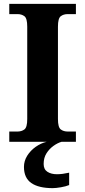

<svg xmlns="http://www.w3.org/2000/svg" viewBox="-20 -734 441 994"><path d="M28 0V-53H70Q92 -53 106.5 -64Q121 -75 121 -118V-596Q121 -639 106.5 -650Q92 -661 70 -661H28V-714H373V-661H331Q309 -661 294.5 -650Q280 -639 280 -596V-118Q280 -75 294.5 -64Q309 -53 331 -53H373V0ZM253 240Q180 240 142 213.5Q104 187 104 130Q104 99 121 72Q138 45 165 26Q192 7 222 0H299Q278 6 256.5 21.5Q235 37 220.5 60Q206 83 206 115Q206 142.8 225.5 155.4Q245 168 275 168Q289 168 304.5 166Q320 164 338 160V224Q322 231 295.5 235.5Q269 240 253 240Z"/></svg>

Font: Noto Naskh Arabic UI
Style: Regular
Weight: 400
Designer: Monotype Design Team, David Williams, Mohamad Dakak and Nizar Qandah
Foundry: Monotype Imaging Inc.
Version: Version 2.014